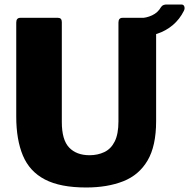

<svg xmlns="http://www.w3.org/2000/svg" viewBox="-20 -821 838 851"><path d="M672 -284Q672 -174 634 -109.5Q596 -45 526 -17.5Q456 10 362 10Q247 10 179 -25.5Q111 -61 81.5 -131.5Q52 -202 52 -304V-721Q52 -742 70 -742H237Q254 -742 254 -723V-280Q254 -201 286.5 -167Q319 -133 377 -133Q413 -133 442.5 -147Q472 -161 488.5 -194Q505 -227 505 -283V-721Q505 -742 523 -742H656Q672 -742 672 -723V-284ZM784 -801Q794 -801 797 -792Q800 -783 795 -773Q776 -735 745.5 -709.5Q715 -684 677 -671.5Q639 -659 598 -659L601 -741Q628 -741 654 -753Q680 -765 694 -790Q699 -797 705.5 -799Q712 -801 717 -801Z"/></svg>

Font: Libre Franklin Thin ExtraBold
Style: Regular
Weight: 800
Version: Version 3.000